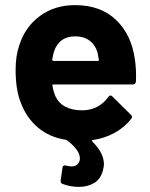

<svg xmlns="http://www.w3.org/2000/svg" viewBox="-20 -543 584 750"><path d="M511 -225Q510 -213 498 -213H189Q183 -213 185 -208Q188 -188 196 -168Q222 -112 302 -112Q366 -113 403 -164Q407 -170 412 -170Q415 -170 419 -166L491 -95Q496 -90 496 -86Q496 -84 492 -78Q466 -45 427.5 -24Q389 -3 343 4Q336 5 341 10Q386 55 386 99Q386 107 382 123Q373 157 347.5 172Q322 187 288 187Q255 187 226 176Q215 173 217 161L224 112Q225 106 229 104Q233 102 239 104Q249 107 259 107Q285 107 291 84Q292 81 292 75Q292 44 243 6L237 3Q173 -7 128.5 -44.5Q84 -82 62 -140Q41 -190 41 -271Q41 -326 56 -368Q79 -439 136.5 -481Q194 -523 273 -523Q373 -523 433.5 -465Q494 -407 507 -310Q513 -272 511 -225ZM191 -342Q187 -329 184 -310Q184 -305 189 -305H362Q368 -305 366 -310Q361 -339 361 -338Q352 -368 329.5 -384.5Q307 -401 274 -401Q211 -401 191 -342Z"/></svg>

Font: Amber EN
Style: Bold
Weight: 700
Designer: Jeremy Tribby
Foundry: Tribby Type
Version: Version 1.408 November 24, 2021